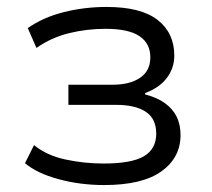

<svg xmlns="http://www.w3.org/2000/svg" viewBox="-20 -525 610 553"><path d="M280 8Q211 8 148.5 -9Q86 -26 52 -55L78 -107Q115 -77 169 -65.5Q223 -54 278 -54Q359 -54 394.5 -75Q430 -96 430 -140Q430 -183 400 -203Q370 -223 314 -223H177V-281H305Q354 -281 383.5 -301Q413 -321 413 -360Q413 -400 381.5 -421Q350 -442 284 -442Q230 -442 179 -429.5Q128 -417 85 -387L60 -444Q104 -475 163.5 -490Q223 -505 287 -505Q386 -505 434 -467.5Q482 -430 482 -365Q482 -329 460.5 -300.5Q439 -272 398 -257V-253Q433 -244 455.5 -227.5Q478 -211 489 -188.5Q500 -166 500 -136Q500 -71 445 -31.5Q390 8 280 8Z"/></svg>

Font: Nunito Sans 6pt Light
Style: Regular
Weight: 300
Version: Version 3.101;gftools[0.9.27]